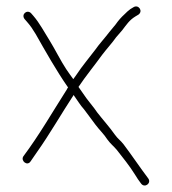

<svg xmlns="http://www.w3.org/2000/svg" viewBox="-20 -532 529 592"><path d="M392 -510 382 -504C375 -499 370 -494 365 -489C353 -478 346 -470 336 -456L317 -433C305 -417 285 -395 274 -379C256 -355 233 -328 216 -302L206 -288C199 -298 191 -308 184 -319C168 -343 148 -383 133 -407C116 -434 102 -461 83 -483L76 -491C64 -504 44 -488 56 -473L63 -465C75 -451 79 -445 90 -427C120 -374 154 -314 188 -265L190 -263C189 -261 187 -259 186 -256C142 -187 100 -114 52 -50C43 -36 64 -19 74 -34C81 -44 86 -51 94 -63C133 -118 169 -181 207 -239C218 -224 227 -208 239 -195C254 -176 260 -166 274 -148C285 -133 301 -118 311 -102C322 -87 329 -83 340 -70C358 -47 380 -20 396 6C402 16 408 25 415 34C426 49 448 33 437 18C412 -15 386 -54 361 -87C351 -100 344 -103 334 -117C318 -140 297 -163 280 -185C269 -202 248 -225 236 -244L222 -264C244 -297 272 -331 295 -363C307 -379 327 -401 338 -417L357 -439C370 -456 379 -470 397 -481L407 -487C422 -498 407 -519 392 -510Z"/></svg>

Font: Electronic
Style: Lt
Weight: 300
Version: Version 1.011